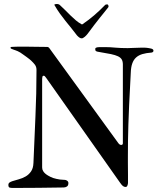

<svg xmlns="http://www.w3.org/2000/svg" viewBox="-20 -930 799 950"><path d="M188.5 -101.6Q188.5 -91.3 193.4 -83.5Q198.2 -75.7 205.1 -70.1Q211.9 -64.5 219.2 -60.5Q226.6 -56.6 231 -54.2Q235.4 -51.8 242.9 -49.3Q250.5 -46.9 259.3 -44.9Q268.1 -43 276.9 -41.7Q285.6 -40.5 292.5 -40.5Q296.4 -40.5 300.8 -40Q305.2 -39.6 309.1 -37.6Q313 -35.6 315.7 -32.5Q318.4 -29.3 318.4 -24.4Q318.4 -11.7 311 -7.1Q303.7 -2.4 294.9 -2.4Q231.9 -1.5 169.4 -0.7Q106.9 0 43 0Q33.2 0 27.3 -2Q21.5 -3.9 21.5 -15.1Q21.5 -22.9 27.1 -26.9Q32.7 -30.8 41.5 -33.7Q54.7 -38.1 72.3 -42.7Q89.8 -47.4 106 -56.4Q122.1 -65.4 133.3 -81.3Q144.5 -97.2 145.5 -124Q149.9 -239.3 155.3 -352.5Q160.6 -465.8 160.6 -583.5Q160.6 -591.8 158.7 -597.9Q156.7 -604 153.1 -609.4Q149.4 -614.7 144.5 -619.6Q139.6 -624.5 133.8 -630.4Q131.3 -632.8 125.5 -637.5Q119.6 -642.1 112.3 -647.5Q105 -652.8 96.7 -658.7Q88.4 -664.6 80.6 -669.9Q73.2 -674.3 67.6 -676.8Q62 -679.2 57.1 -680.9Q52.2 -682.6 47.4 -684.3Q42.5 -686 36.6 -688.5Q32.2 -689.9 32.2 -693.4Q32.2 -694.3 32.7 -696Q33.2 -697.8 36.6 -697.8Q56.2 -699.2 83 -699.2H104Q128.4 -699.2 154.5 -698.5Q180.7 -697.8 212.9 -697.8Q219.7 -697.8 224.1 -691.9L565.9 -221.2Q572.3 -212.9 579.6 -212.9Q587.9 -212.9 587.9 -221.2V-610.8Q587.9 -626 582.5 -635.5Q577.1 -645 564 -651.4Q550.8 -657.7 528.6 -662.4Q506.3 -667 473.1 -672.4Q459 -674.3 455.1 -677Q451.2 -679.7 451.2 -687.5Q451.2 -690.9 453.6 -692.9Q456.1 -694.8 459.5 -695.6Q462.9 -696.3 466.8 -696.5Q470.7 -696.8 473.1 -696.8H505.4Q524.4 -696.8 550.5 -694.3Q576.7 -691.9 611.8 -691.9Q625 -691.9 645 -693.1Q665 -694.3 683.6 -694.3Q690.9 -694.3 696.3 -694.1Q701.7 -693.8 706.5 -693.4Q711.4 -692.9 716.6 -691.9Q721.7 -690.9 728.5 -689.5Q739.3 -686.5 739.3 -679.2Q739.3 -671.9 730 -669.9Q703.6 -668 684.6 -662.4Q665.5 -656.7 653.1 -645.3Q640.6 -633.8 634.3 -615.5Q627.9 -597.2 627 -569.3L625 -529.8Q621.1 -461.4 618.9 -409.4Q616.7 -357.4 615.2 -314.2Q613.8 -271 613.3 -233.2Q612.8 -195.3 612.8 -154.8V-126Q612.8 -113.3 613 -98.4Q613.3 -83.5 613.3 -64.9V-24.4Q613.3 -20 610.6 -12.5Q607.9 -4.9 601.6 -4.9Q593.8 -4.9 587.6 -10Q581.5 -15.1 572.8 -27.8L209 -543.9Q204.1 -549.3 202.4 -552.2Q200.7 -555.2 195.3 -555.2Q190.9 -555.2 189.7 -549.8Q188.5 -544.4 188.5 -539.1ZM249.5 -904.8Q249 -905.3 249 -906.2Q249 -908.7 254.2 -909.4Q259.3 -910.2 260.7 -910.2Q271 -910.2 276.4 -904.8Q290.5 -892.1 303.5 -878.9Q316.4 -865.7 329.1 -853.3Q341.8 -840.8 355 -829.6Q368.2 -818.4 383.3 -810.1Q385.3 -809.1 385.7 -809.1Q386.2 -809.1 388.2 -810.1Q417.5 -830.1 445.1 -853.5Q472.7 -877 499.5 -904.8Q502 -907.2 504.4 -907.7Q506.8 -908.2 511.2 -908.2Q513.2 -908.2 515.1 -905Q517.1 -901.9 517.1 -898.4Q517.1 -896.5 516.1 -894.5Q505.9 -881.3 495.6 -868.7Q485.4 -856 473.1 -840.8Q460.9 -825.7 446.3 -806.6Q431.6 -787.6 413.1 -762.2Q410.6 -759.3 407.2 -755.4Q403.8 -751.5 399.9 -748.3Q396 -745.1 391.8 -742.7Q387.7 -740.2 384.8 -740.2Q377.9 -740.2 372.1 -744.6Q366.2 -749 360.8 -754.9Q346.7 -773.9 332.5 -791.3Q318.4 -808.6 304.2 -826.2Q290 -843.8 276.4 -862.8Q262.7 -881.8 249.5 -904.8Z"/></svg>

Font: IM FELL French Canon SC
Style: Regular
Weight: 400
Designer: Igino Marini
Foundry: Igino Marini
Version: 3.00